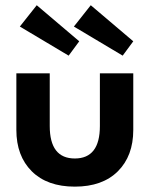

<svg xmlns="http://www.w3.org/2000/svg" viewBox="-20 -684 574 716"><path d="M437.5 -476.5 255.5 -585 318.5 -664.5 477 -530ZM236 -476.5 54 -585 117 -664.5 275.5 -530ZM165.5 -214Q165.5 -93 259 -93Q352.5 -93 352.5 -214V-410.5H477V-199.5Q477 -102.5 419.5 -45.2Q362 12 259 12Q156 12 98.5 -45.2Q41 -102.5 41 -199.5V-410.5H165.5Z"/></svg>

Font: League Spartan SemiBold
Style: Regular
Weight: 600
Foundry: The League of Moveable Type
Version: Version 2.002